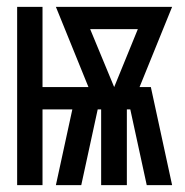

<svg xmlns="http://www.w3.org/2000/svg" viewBox="-20 -540 540 560"><path d="M30 0V-520H104V-286H238L143 -520H482L387 -286H420L482 0H408L360 -221H350V0H275V-221H265L217 0H143L191 -221H104V0ZM313 -286 382 -455H243Z"/></svg>

Font: Iosevka Term Semibold
Style: Regular
Weight: 600
Monospace: yes
Designer: Belleve Invis
Foundry: Belleve Invis
Version: Version 31.4.0